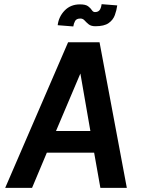

<svg xmlns="http://www.w3.org/2000/svg" viewBox="-20 -903 704 922"><path d="M5 -1 307 -700H458L589 -1H462L432 -170H205L134 -1ZM366 -550 249 -274H414ZM438 -777Q417 -777 405.5 -786.5Q394 -796 386 -805Q378 -814 366 -814Q347 -814 340.5 -802Q334 -790 332 -776L257 -782Q262 -823 290.5 -852.5Q319 -882 364 -882Q391 -882 403 -873Q415 -864 421 -854.5Q427 -845 436 -845Q450 -845 457.5 -853.5Q465 -862 468 -883L543 -877Q540 -854 531.5 -830.5Q523 -807 501.5 -792Q480 -777 438 -777Z"/></svg>

Font: Kulim Park
Style: Bold Italic
Weight: 700
Italic angle: -8°
Designer: Noponies / Dale Sattler
Foundry: Noponies
Version: Version 1.000; ttfautohint (v1.8.3)